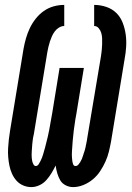

<svg xmlns="http://www.w3.org/2000/svg" viewBox="-20 -755 540 783"><path d="M278 8Q262 8 247.5 0.5Q233 -7 225.5 -20Q218 -33 213.5 -48.5Q209 -64 207 -80Q199 -64 190 -49Q181 -34 169 -20.5Q157 -7 140.5 0.5Q124 8 108 8Q90 8 74 1Q58 -6 47 -18.5Q36 -31 29 -46.5Q22 -62 18.5 -79Q15 -96 13.5 -114Q12 -132 13 -150Q14 -168 16 -186Q18 -204 21 -222L76 -556Q80 -578 86 -599Q92 -620 101.5 -640Q111 -660 125.5 -678.5Q140 -697 158.5 -710Q177 -723 198.5 -729Q220 -735 242 -735V-649Q231 -649 220.5 -642.5Q210 -636 203 -626.5Q196 -617 191.5 -606.5Q187 -596 183.5 -585.5Q180 -575 177.5 -564Q175 -553 173 -542L118 -208Q116 -201 115 -194Q114 -187 113 -180Q112 -173 111.5 -166Q111 -159 110.5 -152Q110 -145 109.5 -138Q109 -131 109 -124Q109 -117 109.5 -110.5Q110 -104 111.5 -97.5Q113 -91 116.5 -84.5Q120 -78 126 -78Q133 -78 137.5 -85Q142 -92 145.5 -99Q149 -106 151.5 -112.5Q154 -119 156 -126Q158 -133 160 -140Q162 -147 164 -154Q166 -161 167.5 -168Q169 -175 171 -182Q173 -189 174.5 -196Q176 -203 177.5 -210Q179 -217 180.5 -224Q182 -231 183 -238Q184 -245 185.5 -252Q187 -259 188 -266Q189 -273 190.5 -280Q192 -287 193 -294L223 -478H322L292 -294Q291 -287 289.5 -280Q288 -273 287 -266Q286 -259 285 -252Q284 -245 283 -238Q282 -231 281 -224Q280 -217 279.5 -210Q279 -203 278 -195.5Q277 -188 276.5 -181Q276 -174 275.5 -167Q275 -160 274.5 -153Q274 -146 273.5 -139Q273 -132 273 -125.5Q273 -119 273.5 -112Q274 -105 275 -98Q276 -91 278.5 -84.5Q281 -78 288 -78Q295 -78 299.5 -83.5Q304 -89 307.5 -94.5Q311 -100 313.5 -106Q316 -112 318 -118.5Q320 -125 322 -131Q324 -137 326 -143Q328 -149 329 -155.5Q330 -162 331.5 -168Q333 -174 334 -180Q335 -186 336 -193L392 -527Q394 -539 395 -551Q396 -563 396.5 -574.5Q397 -586 396.5 -598Q396 -610 393 -620.5Q390 -631 382.5 -640Q375 -649 364 -649V-735Q389 -735 413 -727Q437 -719 454 -702.5Q471 -686 480 -663Q489 -640 492.5 -615.5Q496 -591 494.5 -565Q493 -539 488 -513L433 -179Q429 -157 424 -136.5Q419 -116 410 -96Q401 -76 388.5 -57Q376 -38 358.5 -23.5Q341 -9 320 -0.5Q299 8 278 8Z"/></svg>

Font: Iosevka Curly Semibold Oblique
Style: Regular
Weight: 600
Italic angle: -9°
Monospace: yes
Designer: Belleve Invis
Foundry: Belleve Invis
Version: Version 11.1.0; ttfautohint (v1.8.3)